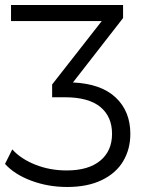

<svg xmlns="http://www.w3.org/2000/svg" viewBox="-42 -546 576 766"><path d="M478 -12Q478 49 449.5 97Q421 145 364 172.5Q307 200 226 200Q150 200 83 175Q16 150 -22 108L7 50Q41 88 99 111Q157 134 224 134Q311 134 358 95Q405 56 405 -12Q405 -81 358 -119.5Q311 -158 216 -158H166V-209L364 -462H2V-526H449V-474L249 -217Q361 -212 419.5 -157Q478 -102 478 -12Z"/></svg>

Font: Montserrat-Regular
Style: Regular
Weight: 400
Version: Version 7.200